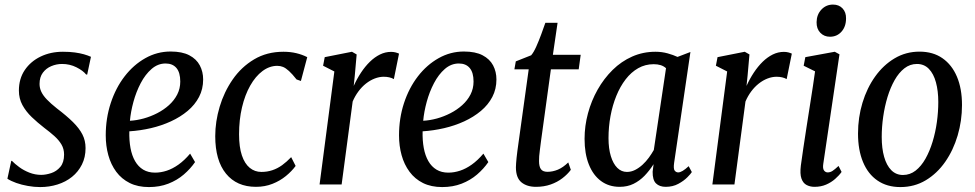

<svg xmlns="http://www.w3.org/2000/svg" viewBox="-20 -786 4154 818"><path d="M351.5 -468.5H347Q334 -485 305.8 -499.2Q277.5 -513.5 244.5 -513.5Q220.5 -513.5 198.5 -504.2Q176.5 -495 162.5 -476.2Q148.5 -457.5 148.5 -428.5Q148.5 -411 156 -395Q163.5 -379 179.8 -362Q196 -345 222.5 -324Q264 -292.5 291 -265.8Q318 -239 331.2 -213Q344.5 -187 344.5 -155Q344.5 -116 329 -85Q313.5 -54 286.8 -32.5Q260 -11 225 0Q190 11 151 11Q125.5 11 98.8 6.2Q72 1.5 49.5 -6.5Q27 -14.5 11.5 -24.5L28 -100.5H31Q43 -88 62 -74Q81 -60 105.2 -50.5Q129.5 -41 155.5 -41Q175.5 -41 198.2 -48.5Q221 -56 237 -75Q253 -94 253 -127.5Q253 -151.5 241.8 -170.5Q230.5 -189.5 211.5 -206.5Q192.5 -223.5 169 -241Q140 -263.5 115.2 -287.2Q90.5 -311 75.5 -338.5Q60.5 -366 60.5 -400Q60.5 -450.5 85.5 -487.5Q110.5 -524.5 153 -545Q195.5 -565.5 248 -565.5Q277 -565.5 298.8 -562.5Q320.5 -559.5 337.2 -554.8Q354 -550 367.5 -544Z M811 -95.5Q791.5 -67 763 -42.5Q734.5 -18 697.2 -3.5Q660 11 614.5 11Q567.5 11 532.8 -6.2Q498 -23.5 475.2 -54.2Q452.5 -85 441.5 -124.8Q430.5 -164.5 430.5 -209.5Q430.5 -282 451.8 -346.8Q473 -411.5 511 -460.8Q549 -510 599.2 -538.2Q649.5 -566.5 707 -566.5Q756 -566.5 786.5 -550.5Q817 -534.5 831.2 -507.5Q845.5 -480.5 845.5 -447.5Q845.5 -406.5 828 -373Q810.5 -339.5 779.5 -313.5Q748.5 -287.5 708.2 -269Q668 -250.5 622.8 -240Q577.5 -229.5 531 -226.5Q530 -187.5 536 -155.2Q542 -123 555.5 -99.5Q569 -76 590.2 -63.2Q611.5 -50.5 640.5 -50.5Q665.5 -50.5 690.5 -58.8Q715.5 -67 740.5 -84.8Q765.5 -102.5 790 -131.5ZM685.5 -515.5Q652.5 -515.5 625.8 -492.2Q599 -469 579.5 -431.8Q560 -394.5 548.5 -352.2Q537 -310 533.5 -271.5Q562 -273 592 -281.2Q622 -289.5 649.8 -303.8Q677.5 -318 699.8 -338Q722 -358 735 -383.2Q748 -408.5 748 -438.5Q748 -477 731.8 -496.2Q715.5 -515.5 685.5 -515.5Z M1070.5 10Q988.5 10 942.8 -46.2Q897 -102.5 897 -206Q897 -268 915.8 -331Q934.5 -394 971.2 -447.2Q1008 -500.5 1062.5 -533Q1117 -565.5 1187.5 -565.5Q1217 -565.5 1242.2 -559.5Q1267.5 -553.5 1289 -542.5L1262 -441L1243.5 -447.5Q1225 -471 1211.2 -483.5Q1197.5 -496 1186 -500.8Q1174.5 -505.5 1161.5 -505.5Q1128 -505.5 1098.2 -483.2Q1068.5 -461 1046 -421.2Q1023.5 -381.5 1011 -328.5Q998.5 -275.5 998.5 -214Q998.5 -159.5 1010.5 -124Q1022.5 -88.5 1044 -71Q1065.5 -53.5 1093.5 -53.5Q1118.5 -53.5 1140.2 -60.8Q1162 -68 1181.8 -82.2Q1201.5 -96.5 1220.5 -116.5L1239.5 -79Q1223 -56.5 1198 -36Q1173 -15.5 1140.8 -2.8Q1108.5 10 1070.5 10Z M1341.5 0 1404.5 -481.5 1356.5 -506 1363.5 -542.5 1479.5 -565.5 1499.5 -554 1491.5 -463.5 1487 -420Q1500.5 -450 1518 -476.5Q1535.5 -503 1555.8 -522.8Q1576 -542.5 1598.8 -553.8Q1621.5 -565 1646 -565Q1656.5 -565 1665 -562.8Q1673.5 -560.5 1680 -557.5L1658 -449Q1649.5 -454 1638.5 -456.5Q1627.5 -459 1615 -459Q1596 -459 1576.5 -451.5Q1557 -444 1539.2 -430Q1521.5 -416 1507 -396.5Q1492.5 -377 1482.5 -353.5L1435.5 0Z M2060.5 -95.5Q2041 -67 2012.5 -42.5Q1984 -18 1946.8 -3.5Q1909.5 11 1864 11Q1817 11 1782.2 -6.2Q1747.5 -23.5 1724.8 -54.2Q1702 -85 1691 -124.8Q1680 -164.5 1680 -209.5Q1680 -282 1701.2 -346.8Q1722.5 -411.5 1760.5 -460.8Q1798.5 -510 1848.8 -538.2Q1899 -566.5 1956.5 -566.5Q2005.5 -566.5 2036 -550.5Q2066.5 -534.5 2080.8 -507.5Q2095 -480.5 2095 -447.5Q2095 -406.5 2077.5 -373Q2060 -339.5 2029 -313.5Q1998 -287.5 1957.8 -269Q1917.5 -250.5 1872.2 -240Q1827 -229.5 1780.5 -226.5Q1779.5 -187.5 1785.5 -155.2Q1791.5 -123 1805 -99.5Q1818.5 -76 1839.8 -63.2Q1861 -50.5 1890 -50.5Q1915 -50.5 1940 -58.8Q1965 -67 1990 -84.8Q2015 -102.5 2039.5 -131.5ZM1935 -515.5Q1902 -515.5 1875.2 -492.2Q1848.5 -469 1829 -431.8Q1809.5 -394.5 1798 -352.2Q1786.5 -310 1783 -271.5Q1811.5 -273 1841.5 -281.2Q1871.5 -289.5 1899.2 -303.8Q1927 -318 1949.2 -338Q1971.5 -358 1984.5 -383.2Q1997.5 -408.5 1997.5 -438.5Q1997.5 -477 1981.2 -496.2Q1965 -515.5 1935 -515.5Z M2285 -185.5Q2282.5 -163.5 2280.2 -147.8Q2278 -132 2277.2 -120.8Q2276.5 -109.5 2276.5 -100Q2276.5 -76 2284.8 -65Q2293 -54 2312.5 -54Q2334.5 -54 2356.8 -63.2Q2379 -72.5 2401 -94L2412 -62.5Q2398 -43.5 2376.2 -26.8Q2354.5 -10 2326 0Q2297.5 10 2263.5 10Q2225 10 2201.5 -9.2Q2178 -28.5 2178 -73.5Q2178 -80.5 2178.8 -90.5Q2179.5 -100.5 2180.8 -113.5Q2182 -126.5 2184.2 -142.2Q2186.5 -158 2189 -177L2232.5 -490.5H2171.5L2177.5 -524.5L2243 -550.5Q2253.5 -562.5 2264.5 -587Q2275.5 -611.5 2285.8 -639.5Q2296 -667.5 2303.5 -689H2355.5L2335.5 -552.5H2454L2445.5 -490.5H2327Z M2852 -92Q2848.5 -66.5 2854.5 -59Q2860.5 -51.5 2869.5 -51.5Q2877.5 -51.5 2888.5 -58Q2899.5 -64.5 2914 -78L2927.5 -53Q2923.5 -46 2908.5 -30.8Q2893.5 -15.5 2870 -2.8Q2846.5 10 2816 10Q2790 10 2775 -4.5Q2760 -19 2760.5 -54.5L2764.5 -86.5Q2747 -59 2726 -37.2Q2705 -15.5 2679 -2.8Q2653 10 2620 10Q2574 10 2540.5 -14.8Q2507 -39.5 2488.8 -85.2Q2470.5 -131 2470.5 -194.5Q2470.5 -249.5 2485 -303.2Q2499.5 -357 2526.2 -404.2Q2553 -451.5 2590 -488Q2627 -524.5 2673.2 -545Q2719.5 -565.5 2772.5 -565.5Q2799.5 -565.5 2824 -558.8Q2848.5 -552 2866.5 -543.5L2921.5 -564.5ZM2817.5 -495.5Q2807.5 -504.5 2794.5 -508.5Q2781.5 -512.5 2765 -512.5Q2729 -512.5 2699 -495.5Q2669 -478.5 2645.5 -448Q2622 -417.5 2605.8 -377.5Q2589.5 -337.5 2581 -291.5Q2572.5 -245.5 2572.5 -197.5Q2572.5 -153 2582.5 -120.5Q2592.5 -88 2610 -70.8Q2627.5 -53.5 2651 -53.5Q2669 -53.5 2685.8 -62Q2702.5 -70.5 2717.5 -84.2Q2732.5 -98 2744.5 -114.5Q2756.5 -131 2765.5 -147Z M3015 0 3078 -481.5 3030 -506 3037 -542.5 3153 -565.5 3173 -554 3165 -463.5 3160.5 -420Q3174 -450 3191.5 -476.5Q3209 -503 3229.2 -522.8Q3249.5 -542.5 3272.2 -553.8Q3295 -565 3319.5 -565Q3330 -565 3338.5 -562.8Q3347 -560.5 3353.5 -557.5L3331.5 -449Q3323 -454 3312 -456.5Q3301 -459 3288.5 -459Q3269.5 -459 3250 -451.5Q3230.5 -444 3212.8 -430Q3195 -416 3180.5 -396.5Q3166 -377 3156 -353.5L3109 0Z M3450 10Q3431.5 10 3416.5 2.2Q3401.5 -5.5 3394.5 -25.2Q3387.5 -45 3392 -81Q3396 -112 3402.5 -154.8Q3409 -197.5 3416.2 -244.8Q3423.5 -292 3430.8 -338Q3438 -384 3443.8 -421.8Q3449.5 -459.5 3452.5 -482L3404 -506L3411 -542.5L3536.5 -565.5L3556.5 -554.5L3487.5 -88Q3484.5 -68.5 3490.5 -60Q3496.5 -51.5 3506.5 -51.5Q3517 -51.5 3526.8 -57.8Q3536.5 -64 3552.5 -79L3565.5 -53.5Q3555 -38.5 3538.2 -23.8Q3521.5 -9 3499.5 0.5Q3477.5 10 3450 10ZM3516 -629.5Q3491 -629.5 3474.8 -646.5Q3458.5 -663.5 3459 -691.5Q3459.5 -724 3479.5 -745.2Q3499.5 -766.5 3529 -766.5Q3554.5 -766.5 3569.8 -750Q3585 -733.5 3584.5 -707.5Q3584.5 -673 3565.2 -651.2Q3546 -629.5 3516 -629.5Z M3897.5 -566Q3955 -566 3995.2 -538Q4035.5 -510 4057 -459.2Q4078.5 -408.5 4078.5 -338.5Q4078.5 -271.5 4060 -208.8Q4041.5 -146 4007 -96.5Q3972.5 -47 3924.2 -18Q3876 11 3816 11Q3759 11 3718.5 -16.8Q3678 -44.5 3656.8 -95.8Q3635.5 -147 3635.5 -217Q3635.5 -285.5 3654.5 -348.2Q3673.5 -411 3708.5 -460Q3743.5 -509 3791.5 -537.5Q3839.5 -566 3897.5 -566ZM3886.5 -513.5Q3857 -513.5 3833.2 -495Q3809.5 -476.5 3791.5 -444.8Q3773.5 -413 3761.2 -372.8Q3749 -332.5 3742.8 -288.8Q3736.5 -245 3736.5 -202.5Q3736.5 -154 3746.8 -117.8Q3757 -81.5 3777.2 -61Q3797.5 -40.5 3827 -40.5Q3857 -40.5 3881 -59.2Q3905 -78 3923 -110Q3941 -142 3953.2 -182.2Q3965.5 -222.5 3971.5 -266Q3977.5 -309.5 3977.5 -351.5Q3977.5 -398.5 3967.5 -435.2Q3957.5 -472 3937.2 -492.8Q3917 -513.5 3886.5 -513.5Z"/></svg>

Font: Merriweather 24pt SemiCondensed
Style: Italic
Weight: 400
Width: 4
Italic angle: -7.8°
Designer: Eben Sorkin
Foundry: Eben Sorkin
Version: Version 2.101